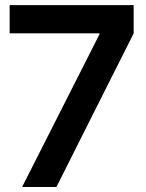

<svg xmlns="http://www.w3.org/2000/svg" viewBox="-20 -748 582 768"><path d="M68.4 0 377.9 -610.8V-614.7H18.6V-727.5H514.6V-614.3L205.6 0Z"/></svg>

Font: Inter Display Semi Bold
Style: Regular
Weight: 600
Designer: Rasmus Andersson
Foundry: rsms
Version: Version 4.000;git-37864ae